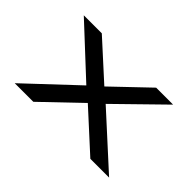

<svg xmlns="http://www.w3.org/2000/svg" viewBox="-81 -686 912 912"><g transform="rotate(45 375.0 -230.0)"><path d="M59 0 307 -233 63 -460H184L371 -290L549 -460H663L434 -236L693 0H567L371 -179L184 0Z"/></g></svg>

Font: Inconsolata ExtraExpanded Medium
Style: Regular
Weight: 500
Width: 8
Monospace: yes
Designer: Raph Levien, Cyreal, Brenton Simpson
Foundry: Raph Levien, Cyreal, Google
Version: Version 3.001; ttfautohint (v1.8.2.53-6de2)